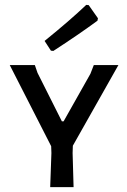

<svg xmlns="http://www.w3.org/2000/svg" viewBox="-20 -768 523 788"><path d="M199 -559 189 -560 163 -600Q268 -685 334 -748L344 -747L382 -693L380 -683Q301 -625 199 -559ZM279 -170 278 -140 282 0H186L191 -140L190 -168L20 -501H123L134 -469L234 -270H241L351 -465L365 -501H466Z"/></svg>

Font: Alegreya Sans SC Medium
Style: Regular
Weight: 500
Designer: Juan Pablo del Peral
Foundry: Huerta Tipografica
Version: Version 2.001;PS 002.001;hotconv 1.0.88;makeotf.lib2.5.64775